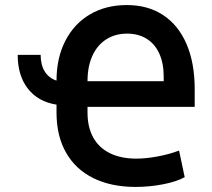

<svg xmlns="http://www.w3.org/2000/svg" viewBox="-20 -737 849 768"><path d="M206.1 -414.6Q206.1 -504.9 241.2 -573.5Q276.4 -642.1 339.8 -679.4Q403.3 -716.8 487.3 -716.8Q571.8 -716.8 632.8 -676.5Q693.8 -636.2 726.3 -560.5Q758.8 -484.9 758.8 -379.9V-309.6H330.1V-286.1Q330.1 -228.5 352.8 -187.3Q375.5 -146 419.4 -124.3Q463.4 -102.5 525.4 -102.5Q563.5 -102.5 609.9 -111.1Q656.2 -119.6 696.3 -134.8L718.8 -28.3Q687.5 -10.7 633.1 0Q578.6 10.7 522.5 10.7Q424.3 10.7 353 -24.7Q281.7 -60.1 243.9 -127Q206.1 -193.8 206.1 -286.1V-318.4Q132.3 -330.1 91.6 -382.3Q50.8 -434.6 50.8 -517.6H142.6Q142.6 -477.5 158.9 -451.2Q175.3 -424.8 206.1 -414.6ZM634.8 -412.1V-430.7Q634.8 -483.9 617.2 -522.7Q599.6 -561.5 566.4 -582Q533.2 -602.5 488.3 -602.5Q440.4 -602.5 404.5 -579.3Q368.7 -556.2 349.4 -513.4Q330.1 -470.7 330.1 -413.1V-412.1Z"/></svg>

Font: Pretendard GOV SemiBold
Style: Regular
Weight: 600
Designer: Base glyphs from Inter by Rasmus Andersson; Hangeul glyphs from Noto Sans CJK(Source Han Sans) by Jang Soo-young and Kan
Foundry: Kil Hyung-jin
Version: Version 1.309